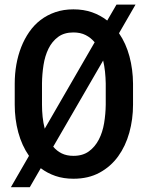

<svg xmlns="http://www.w3.org/2000/svg" viewBox="-20 -761 640 828"><path d="M553.7 -309.6Q553.7 -246.6 537.6 -188.7Q521.5 -130.9 489.5 -86.7Q457.5 -42.5 409.4 -16.4Q361.3 9.8 296.9 9.8Q253.9 9.8 219 -2.2Q184.1 -14.2 155.8 -35.6L108.4 46.4H26.9L105 -88.9Q74.2 -133.3 58.8 -190.2Q43.5 -247.1 43.5 -309.6V-400.4Q43.5 -442.4 50.5 -482.4Q57.6 -522.5 71.5 -557.9Q85.4 -593.3 106.2 -623.3Q127 -653.3 155 -674.8Q183.1 -696.3 218.5 -708.5Q253.9 -720.7 296.4 -720.7Q340.8 -720.7 377 -708Q413.1 -695.3 442.4 -672.4L482.4 -741.2H564.5L493.2 -617.7Q523.4 -573.7 538.3 -517.8Q553.2 -461.9 553.7 -400.4ZM161.1 -309.6Q161.1 -283.2 163.8 -257.1Q166.5 -231 172.9 -206.1L388.2 -578.6Q372.1 -598.1 349.6 -609.6Q327.1 -621.1 296.4 -621.1Q256.8 -621.1 230.7 -601.8Q204.6 -582.5 189.2 -551.3Q173.8 -520 167.7 -480.7Q161.6 -441.4 161.1 -401.4ZM436 -401.4Q435.5 -426.8 432.9 -451.7Q430.2 -476.6 424.8 -500L209.5 -128.4Q225.1 -109.9 246.3 -99.4Q267.6 -88.9 296.9 -88.9Q336.9 -88.9 363.5 -108.4Q390.1 -127.9 406.2 -159.2Q422.4 -190.4 429 -230Q435.5 -269.5 436 -309.6Z"/></svg>

Font: TypoPRO Roboto Mono
Style: Regular
Weight: 500
Designer: Google
Version: Version 2.000986; 2015; ttfautohint (v1.3)